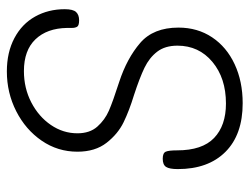

<svg xmlns="http://www.w3.org/2000/svg" viewBox="-106 -642 745 574"><g transform="rotate(-90 267.0 -354.5)"><path d="M49 -196Q49 -221 55.5 -231Q62 -241 80 -241Q97 -241 101 -232Q105 -223 105 -198Q105 -123 142 -87.5Q179 -52 245 -52Q321 -52 369.5 -92.5Q418 -133 418 -197Q418 -234 400 -257.5Q382 -281 352 -295.5Q322 -310 270 -327Q224 -341 189 -358Q154 -375 127.5 -409Q101 -443 101 -496Q101 -555 134 -603Q167 -651 222 -679Q277 -707 341 -707Q398 -707 440.5 -684.5Q483 -662 505 -622.5Q527 -583 527 -534Q527 -509 518.5 -500Q510 -491 494 -491Q478 -491 474.5 -497Q471 -503 471 -512.5Q471 -522 471 -527Q470 -587 437 -621.5Q404 -656 342 -656Q291 -656 248.5 -634Q206 -612 181 -575.5Q156 -539 156 -496Q156 -459 176 -436.5Q196 -414 223.5 -402Q251 -390 310 -371Q380 -348 426 -308.5Q472 -269 472 -194Q472 -137 443 -93.5Q414 -50 362.5 -26Q311 -2 246 -2Q152 -2 100.5 -53.5Q49 -105 49 -196Z"/></g></svg>

Font: Mali Light
Style: Italic
Weight: 300
Italic angle: -10°
Version: Version 1.000; ttfautohint (v1.6)